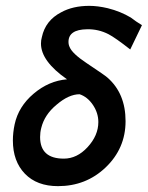

<svg xmlns="http://www.w3.org/2000/svg" viewBox="-20 -629 505 656"><path d="M465 -543 425 -460Q374 -500 351 -512Q316 -530 277 -529Q214 -528 214 -486Q214 -476 218 -468Q227 -446 275 -414Q341 -370 347 -364Q409 -310 409 -215Q409 -122 341 -57Q274 7 178 7Q106 7 65 -35.5Q24 -78 24 -149Q24 -176 30 -204Q43 -265 95 -309Q147 -353 209 -358Q120 -420 120 -480Q120 -492 123 -502Q135 -559 189 -587Q229 -609 285 -609Q314 -609 348 -601Q392 -590 427 -569Q433 -564 445.5 -555.5Q458 -547 465 -543ZM316 -212Q316 -243 297.5 -270.5Q279 -298 252 -307Q215 -307 173 -271Q132 -237 121 -192Q117 -177 117 -161Q117 -87 198 -87Q243 -87 279 -126Q316 -166 316 -212Z"/></svg>

Font: GFS Neohellenic Rg
Style: Bold Italic
Weight: 700
Italic angle: -12°
Designer: Designed by Takis Katsoulidis and George D. Matthiopoulos.
Foundry: Designed by Takis Katsoulidis and George D. Matthiopoulos.
Version: Version 1.0